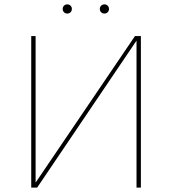

<svg xmlns="http://www.w3.org/2000/svg" viewBox="-20 -859 788 879"><path d="M473 -803Q467 -797 458 -797Q449 -797 443 -803Q437 -809 437 -818Q437 -827 443 -833Q449 -839 458 -839Q467 -839 473 -833Q479 -827 479 -818Q479 -809 473 -803ZM303 -803Q297 -797 288 -797Q279 -797 273 -803Q267 -809 267 -818Q267 -827 273 -833Q279 -839 288 -839Q297 -839 303 -833Q309 -827 309 -818Q309 -809 303 -803ZM123 0V-694H143V-23L598 -694H625V0H605V-673L150 0Z"/></svg>

Font: Cantarell Thin
Style: Regular
Weight: 100
Designer: Dave Crossland, Nikolaus Waxweiler, Florian Fecher, Jacques Le Bailly, Eben Sorkin, Alexei Vanyashin, Alexios Zavras, Em
Version: Version 0.303